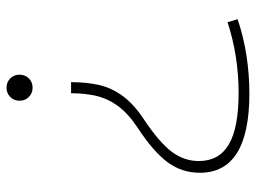

<svg xmlns="http://www.w3.org/2000/svg" viewBox="-118 -662 785 589"><g transform="rotate(90 274.5 -367.5)"><path d="M232 -193Q232 -241 241 -280Q250 -319 276 -353.5Q302 -388 350 -419Q418 -465 446 -502.5Q474 -540 474 -585Q474 -647 423 -677Q372 -707 265 -707Q209 -707 154.5 -698.5Q100 -690 48 -673L39 -704Q92 -722 150 -731Q208 -740 267 -740Q510 -740 510 -588Q510 -533 478 -489.5Q446 -446 373 -398Q329 -369 306 -338Q283 -307 274.5 -271.5Q266 -236 266 -193ZM249 5Q232 5 220.5 -6.5Q209 -18 209 -35Q209 -52 220.5 -63.5Q232 -75 249 -75Q266 -75 277.5 -63.5Q289 -52 289 -35Q289 -18 277.5 -6.5Q266 5 249 5Z"/></g></svg>

Font: M PLUS 2 Thin ExtraLight
Style: Regular
Weight: 250
Version: Version 1.001